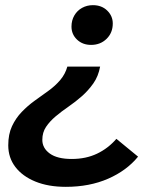

<svg xmlns="http://www.w3.org/2000/svg" viewBox="-20 -560 621 744"><path d="M235 164Q167 164 117 143.5Q67 123 39.5 87Q12 51 12 3Q12 -40 26.5 -71Q41 -102 64 -126Q87 -150 114 -169.5Q141 -189 167.5 -208Q194 -227 213.5 -250Q233 -273 241 -302H368Q361 -264 341.5 -236.5Q322 -209 297 -187Q272 -165 245 -146.5Q218 -128 195.5 -109Q173 -90 158.5 -68.5Q144 -47 144 -18Q144 14 173 35Q202 56 258 56Q313 56 356 35.5Q399 15 431 -22L515 47Q471 101 399 132.5Q327 164 235 164ZM333 -386Q300 -386 278.5 -406.5Q257 -427 257 -457Q257 -481 268 -500Q279 -519 298 -529.5Q317 -540 340 -540Q374 -540 395.5 -519Q417 -498 417 -469Q417 -433 393 -409.5Q369 -386 333 -386Z"/></svg>

Font: MOST Montserrat SemiBold
Style: Italic
Weight: 600
Italic angle: -11.3°
Designer: Julieta Ulanovsky
Foundry: Julieta Ulanovsky
Version: Version 8.000;March 11, 2024;FontCreator 15.0.0.2926 64-bit